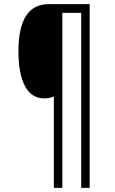

<svg xmlns="http://www.w3.org/2000/svg" viewBox="-20 -780 553 927"><path d="M413 127H372V-718H281V127H240V-314Q219 -305 194 -305Q132 -305 100.5 -364.5Q69 -424 69 -532Q69 -760 215 -760H413Z"/></svg>

Font: Noto Sans Telugu Condensed Light
Style: Regular
Weight: 300
Width: 3
Designer: Jelle Bosma - Monotype Design Team
Foundry: Monotype Imaging Inc.
Version: Version 2.005; ttfautohint (v1.8.4.7-5d5b)